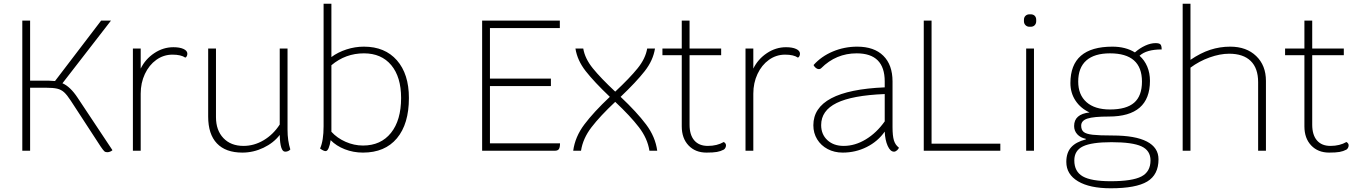

<svg xmlns="http://www.w3.org/2000/svg" viewBox="-20 -811 7296 1033"><path d="M585 -3Q580 2 572 5Q564 8 557 8Q547 8 541 2.5Q535 -3 522 -22L361 -269Q341 -300 325 -314.5Q309 -329 287.5 -334Q266 -339 227 -339H142V0H100V-700H142V-377H242Q254 -377 276 -375L524 -700H577L316 -363Q358 -345 397 -286Z M988 -522Q988 -515 985 -509Q982 -503 977 -501Q954 -517 908 -517Q860 -517 821 -489Q782 -461 759.5 -413Q737 -365 737 -307V0H695V-550H737V-442Q762 -493 810 -525Q858 -557 913 -557Q947 -557 967.5 -547.5Q988 -538 988 -522Z M1542 -7Q1532 5 1514 5Q1487 5 1485 -85Q1452 -42 1397.5 -16Q1343 10 1284 10Q1194 10 1147 -39.5Q1100 -89 1100 -184V-550H1142V-181Q1142 -110 1182 -68Q1222 -26 1290 -26Q1347 -26 1398.5 -56.5Q1450 -87 1485 -141V-550H1527V-113Q1527 -54 1542 -7Z M2180 -284Q2180 -144 2115.5 -67Q2051 10 1933 10Q1881 10 1835 -8Q1789 -26 1759 -57Q1755 -30 1748 -14Q1741 2 1732 2Q1721 2 1702 -12Q1721 -54 1721 -132V-791H1763V-504Q1798 -530 1844 -545Q1890 -560 1938 -560Q2051 -560 2115.5 -486.5Q2180 -413 2180 -284ZM2138 -284Q2138 -397 2085 -460.5Q2032 -524 1938 -524Q1839 -524 1763 -460V-108V-102Q1794 -68 1839.5 -48Q1885 -28 1933 -28Q2029 -28 2083.5 -96Q2138 -164 2138 -284Z M2993 -40Q2993 -18 2987 -9Q2981 0 2965 0H2574V-700H2992V-660H2616V-388H2944V-348H2616V-40Z M3516 0H3474Q3464 -66 3417.5 -126.5Q3371 -187 3290 -263Q3209 -187 3162.5 -126.5Q3116 -66 3106 0H3064Q3074 -75 3124 -141.5Q3174 -208 3261 -290Q3177 -370 3131.5 -428Q3086 -486 3076 -550H3118Q3127 -496 3169.5 -443.5Q3212 -391 3290 -318Q3368 -391 3410.5 -443.5Q3453 -496 3462 -550H3504Q3494 -486 3448.5 -428Q3403 -370 3319 -290Q3406 -208 3456 -141.5Q3506 -75 3516 0Z M3886 -29Q3886 -22 3882.5 -15.5Q3879 -9 3874 -6Q3857 3 3837 6.5Q3817 10 3781 10Q3721 10 3684.5 -28.5Q3648 -67 3648 -131V-514H3544V-550H3648V-700H3690V-550H3860V-514H3690V-140Q3690 -85 3715.5 -55.5Q3741 -26 3788 -26Q3838 -26 3874 -47Q3886 -40 3886 -29Z M4284 -522Q4284 -515 4281 -509Q4278 -503 4273 -501Q4250 -517 4204 -517Q4156 -517 4117 -489Q4078 -461 4055.5 -413Q4033 -365 4033 -307V0H3991V-550H4033V-442Q4058 -493 4106 -525Q4154 -557 4209 -557Q4243 -557 4263.5 -547.5Q4284 -538 4284 -522Z M4816 -17Q4815 -10 4806.5 -2.5Q4798 5 4790 5Q4770 5 4756 -26Q4742 -57 4740 -103Q4703 -50 4643 -20Q4583 10 4514 10Q4469 10 4433 -9Q4397 -28 4376.5 -61.5Q4356 -95 4356 -137Q4356 -325 4740 -341V-373Q4740 -524 4589 -524Q4478 -524 4398 -444Q4393 -439 4386 -439Q4378 -439 4370 -445Q4362 -451 4357 -461Q4399 -508 4461 -534Q4523 -560 4592 -560Q4683 -560 4732.5 -511Q4782 -462 4782 -373V-127Q4782 -80 4789.5 -55.5Q4797 -31 4816 -17ZM4740 -158V-305Q4565 -298 4481.5 -257Q4398 -216 4398 -138Q4398 -88 4431.5 -57Q4465 -26 4519 -26Q4580 -26 4638 -61Q4696 -96 4740 -158Z M5362 -38V0H4950V-700H4992V-38Z M5501 -550H5543V0H5501ZM5489 -697V-704Q5489 -718 5497.5 -726Q5506 -734 5519 -734H5525Q5539 -734 5547 -726Q5555 -718 5555 -704V-697Q5555 -684 5547 -675.5Q5539 -667 5525 -667H5519Q5506 -667 5497.5 -675.5Q5489 -684 5489 -697Z M6213 46Q6213 129 6152.5 165.5Q6092 202 5956 202Q5843 202 5780 164.5Q5717 127 5717 60Q5717 11 5742.5 -18Q5768 -47 5822 -61V-64Q5793 -70 5776 -88.5Q5759 -107 5759 -133Q5759 -197 5842 -206Q5794 -228 5766.5 -269.5Q5739 -311 5739 -364Q5739 -560 5965 -560Q6036 -560 6086 -529Q6112 -552 6141.5 -565.5Q6171 -579 6197 -579Q6217 -579 6223.5 -572Q6230 -565 6230 -545Q6148 -545 6111 -511Q6138 -487 6152.5 -452.5Q6167 -418 6167 -376Q6167 -184 5946 -184Q5864 -184 5830.5 -173Q5797 -162 5797 -135Q5797 -112 5810.5 -101Q5824 -90 5859 -86Q5894 -82 5966 -82Q6088 -82 6150.5 -49.5Q6213 -17 6213 46ZM5952 -222Q6040 -222 6082 -258.5Q6124 -295 6124 -372Q6124 -524 5952 -524Q5868 -524 5824.5 -485.5Q5781 -447 5781 -372Q5781 -301 5825.5 -261.5Q5870 -222 5952 -222ZM6170 52Q6170 -1 6121.5 -23.5Q6073 -46 5960 -46Q5853 -46 5806.5 -23.5Q5760 -1 5760 52Q5760 112 5805.5 138Q5851 164 5956 164Q6072 164 6121 138.5Q6170 113 6170 52Z M6791 -376V0H6749V-369Q6749 -444 6709 -483Q6669 -522 6593 -522Q6544 -522 6488 -502Q6432 -482 6385 -447V0H6343V-791H6385V-489Q6439 -526 6491 -543Q6543 -560 6599 -560Q6686 -560 6738.5 -509.5Q6791 -459 6791 -376Z M7236 -29Q7236 -22 7232.5 -15.5Q7229 -9 7224 -6Q7207 3 7187 6.5Q7167 10 7131 10Q7071 10 7034.5 -28.5Q6998 -67 6998 -131V-514H6894V-550H6998V-700H7040V-550H7210V-514H7040V-140Q7040 -85 7065.5 -55.5Q7091 -26 7138 -26Q7188 -26 7224 -47Q7236 -40 7236 -29Z"/></svg>

Font: Krub ExtraLight
Style: Regular
Weight: 275
Designer: Ekaluck Peanpanawate
Foundry: Cadson Demak Co.,Ltd.
Version: Version 1.000; ttfautohint (v1.6)